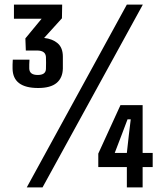

<svg xmlns="http://www.w3.org/2000/svg" viewBox="-20 -820 718 840"><path d="M147 -435Q36 -435 35 -520Q35 -531 35 -537.5Q35 -544 36 -559H109Q108 -549 108 -538Q108 -527 108 -520Q109 -492 145 -492Q180 -492 181 -518Q182 -546 181 -571Q179 -599 142 -599H93L91 -652L162 -738H41V-800H252L251 -740L173 -654Q210 -650 232.5 -630.5Q255 -611 255 -572Q255 -561 255 -544.5Q255 -528 255 -520Q254 -479 227.5 -457Q201 -435 147 -435ZM97 0 535 -800H605L166 0ZM535 0V-89H410V-148L507 -360H604V-151H648V-89H604V0ZM482 -151H535L544 -232L552 -298H538L513 -232Z"/></svg>

Font: Big Shoulders Text SemiBold
Style: Regular
Weight: 600
Designer: Patric King
Foundry: XO Type Co
Version: Version 1.000; ttfautohint (v1.8.2)